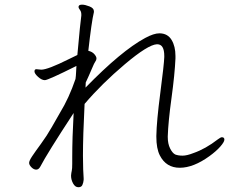

<svg xmlns="http://www.w3.org/2000/svg" viewBox="-20 -761 1040 824"><path d="M383 -709Q373 -668 359 -543Q376 -539 385 -528.5Q394 -518 394 -510.5Q394 -503 389.5 -497.5Q385 -492 374 -465.5Q363 -439 348 -407Q348 -402 347.5 -396.5Q347 -391 347 -385Q501 -543 603 -598Q640 -618 664 -618H666Q700 -617 716.5 -589.5Q733 -562 733 -521V-510Q730 -442 716 -340Q702 -238 700 -176V-173Q700 -144 710 -124Q720 -104 732 -98Q745 -93 763.5 -93Q782 -93 810 -104Q862 -122 915 -163Q927 -172 932 -172Q943 -172 943 -162Q943 -152 925.5 -132Q908 -112 879 -91Q810 -41 751.5 -41Q693 -41 666 -94Q651 -123 651 -174V-178Q652 -240 668 -362.5Q684 -485 685 -516V-521Q685 -571 655 -571H653Q615 -569 516 -485.5Q417 -402 343 -315Q336 -177 336 -93L337 -34L339 4V11Q338 23 333.5 33Q329 43 315.5 42.5Q302 42 293.5 26Q285 10 285 -6V-8Q286 -20 288 -28Q290 -36 290 -59V-86Q290 -168 296 -276Q182 -102 153 -46Q146 -33 135.5 -33Q125 -33 115 -43Q105 -53 105 -62Q105 -71 118 -90.5Q131 -110 156 -144Q181 -178 202 -215Q223 -252 238 -278Q276 -340 304 -422Q306 -436 306.5 -450.5Q307 -465 308 -478Q186 -417 172.5 -417Q159 -417 143.5 -431Q128 -445 128 -454.5Q128 -464 136 -464L157 -462Q185 -462 275 -507Q297 -518 312 -525Q325 -669 329 -694V-699Q329 -711 323 -718.5Q317 -726 317 -732L318 -735Q320 -741 332.5 -741Q345 -741 364 -733.5Q383 -726 383 -713Z"/></svg>

Font: ToneOZ-Pinyin-WenKai-Light
Style: Light
Weight: 300
Designer: Fontworks Inc.
Foundry: ToneOZ
Version: Version 0.240331